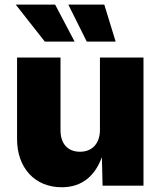

<svg xmlns="http://www.w3.org/2000/svg" viewBox="-20 -791 684 818"><path d="M242.7 6.8C333.5 6.8 386.2 -45.9 414.1 -121.6L417 0H591.3V-545.9H405.8V-237.3C405.8 -179.2 372.1 -144.5 320.8 -144.5C268.6 -144.5 237.8 -178.7 237.8 -235.8V-545.9H52.7V-198.2C52.7 -77.1 127.4 6.8 242.7 6.8ZM349.6 -613.8H472.7L424.3 -771.5H271ZM170.9 -613.8H297.9L214.8 -771.5H46.9Z"/></svg>

Font: Raveo ExtraBold
Style: Regular
Weight: 800
Designer: Jakub Foglar, Rasmus Andersson (Inter)
Foundry: Jakubfoglar.com
Version: Version 1.100;Glyphs 3.2.3 (3260)